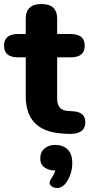

<svg xmlns="http://www.w3.org/2000/svg" viewBox="-31 -660 444 954"><path d="M301 5 273 3Q185 -4 141 -50Q97 -96 97 -181V-567Q97 -640 175 -640Q253 -640 253 -567V-169Q253 -141 266.5 -125.5Q280 -110 305 -109L333 -107Q393 -103 393 -53Q393 11 301 5ZM59 -375Q-11 -375 -11 -433Q-11 -491 59 -491H320Q390 -491 390 -433Q390 -375 320 -375ZM292 255Q275 274 253.5 274Q232 274 220.5 261Q209 248 224 227Q232 216 239 201Q246 186 246 175L279 187H239Q212 187 190.5 172Q169 157 169 128Q169 96 190 78Q211 60 243 60Q281 60 304.5 82Q328 104 328 151Q328 185 317 211.5Q306 238 292 255Z"/></svg>

Font: Nunito VF Beta Light
Style: Regular
Weight: 300
Designer: Vernon Adams
Foundry: newtypography
Version: Version 3.001